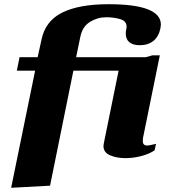

<svg xmlns="http://www.w3.org/2000/svg" viewBox="-20 -742 823 913"><path d="M147 -406H60L73 -470H159L177 -552Q195 -642 275.5 -682Q356 -722 496 -722Q745 -722 745 -625Q745 -620 743 -608Q735 -568 709.5 -547.5Q684 -527 644 -527Q613 -527 595.5 -541Q578 -555 578 -583Q578 -594 581 -606Q582 -609 582 -615Q582 -642 551.5 -651Q521 -660 485 -660Q444 -660 408 -638Q372 -616 362 -567L342 -470H673L705 -479H740L660 -86L659 -71Q659 -50 680 -50Q688 -50 701.5 -53.5Q715 -57 722 -58L715 -27Q690 -10 652 0Q614 10 577 10Q535 10 503.5 -3.5Q472 -17 472 -48Q472 -52 474 -62L544 -406H329L218 141L33 151Z"/></svg>

Font: Taviraj ExtraBold
Style: Italic
Weight: 800
Italic angle: -12°
Designer: Katatrad Team
Foundry: CadsonDemak
Version: Version 1.001